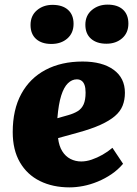

<svg xmlns="http://www.w3.org/2000/svg" viewBox="-20 -796 592 830"><path d="M337 -530Q422 -530 471 -494.5Q520 -459 520 -395Q520 -364 510 -339Q500 -314 476.5 -294Q453 -274 414.5 -256.5Q376 -239 318 -223L231 -199Q235 -165 249 -142.5Q263 -120 284.5 -109Q306 -98 331 -98Q353 -98 376.5 -106Q400 -114 423 -127Q446 -140 466 -157L512 -88Q490 -62 462 -43Q434 -24 402.5 -11Q371 2 340 8Q309 14 281 14Q208 14 152.5 -13.5Q97 -41 66 -94.5Q35 -148 35 -225Q35 -322 72 -390Q109 -458 177 -494Q245 -530 337 -530ZM350 -396Q350 -416 345.5 -428.5Q341 -441 332.5 -447Q324 -453 312 -453Q291 -453 273.5 -436Q256 -419 244.5 -382.5Q233 -346 228 -285L274 -298Q299 -305 316 -315.5Q333 -326 341.5 -345Q350 -364 350 -396ZM112 -688Q112 -728 139.5 -751.5Q167 -775 207 -775Q250 -775 274 -753.5Q298 -732 298 -693Q298 -653 271 -629.5Q244 -606 202 -606Q160 -606 136 -627.5Q112 -649 112 -688ZM349 -689Q349 -729 377 -752.5Q405 -776 445 -776Q488 -776 511.5 -754.5Q535 -733 535 -694Q535 -654 508 -630.5Q481 -607 440 -607Q398 -607 373.5 -628.5Q349 -650 349 -689Z"/></svg>

Font: Literata 18pt ExtraBold
Style: Italic
Weight: 800
Italic angle: -2°
Designer: Latin by Veronika Burian and Jose Scaglione. Greek by Irene Vlachou. Cyrillic by Vera Evstafieva
Foundry: TypeTogether
Version: Version 3.103;gftools[0.9.29]